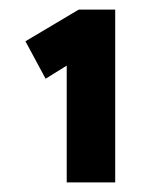

<svg xmlns="http://www.w3.org/2000/svg" viewBox="-20 -810 328 400"><path d="M119 -430V-716L133 -682L75 -646L33 -724L144 -790H220V-430H170Q159 -430 146.5 -430Q134 -430 119 -430Z"/></svg>

Font: Lexend Exa SemiBold
Style: Regular
Weight: 600
Designer: Bonnie Shaver-Troup, Thomas Jockin
Foundry: Lexend
Version: Version 1.007